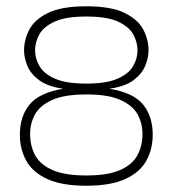

<svg xmlns="http://www.w3.org/2000/svg" viewBox="-20 -574 543 604"><path d="M251.5 10.3Q174.3 10.3 128.4 -11Q82.5 -32.2 62.5 -68.6Q42.5 -105 42.5 -149.9Q42.5 -208 73 -245.1Q103.5 -282.2 178.7 -294.9Q129.9 -301.8 103 -321.8Q76.2 -341.8 65.9 -367.4Q55.7 -393.1 55.7 -415Q55.7 -449.2 72.3 -481Q88.9 -512.7 131.3 -533.4Q173.8 -554.2 251.5 -554.2Q329.6 -554.2 371.8 -533.4Q414.1 -512.7 430.7 -481Q447.3 -449.2 447.3 -415Q447.3 -393.1 437 -367.4Q426.8 -341.8 400.1 -321.8Q373.5 -301.8 324.2 -294.9Q399.9 -282.2 430.2 -245.1Q460.4 -208 460.4 -149.9Q460.4 -105 440.4 -68.6Q420.4 -32.2 374.5 -11Q328.6 10.3 251.5 10.3ZM251.5 -311Q314 -311 349.1 -326.2Q384.3 -341.3 398.4 -365.5Q412.6 -389.6 412.6 -415.5Q412.6 -440.9 399.4 -465.3Q386.2 -489.7 351.6 -505.9Q316.9 -522 251.5 -522Q186.5 -522 151.6 -505.9Q116.7 -489.7 103.5 -465.3Q90.3 -440.9 90.3 -415.5Q90.3 -389.6 104.5 -365.5Q118.7 -341.3 153.8 -326.2Q189 -311 251.5 -311ZM251.5 -22Q318.8 -22 357.4 -38.8Q396 -55.7 412.1 -85.2Q428.2 -114.7 428.2 -152.8Q428.2 -185.5 413.1 -213.6Q397.9 -241.7 359.6 -259.3Q321.3 -276.9 251.5 -276.9Q182.1 -276.9 143.6 -259.3Q105 -241.7 89.8 -213.6Q74.7 -185.5 74.7 -152.8Q74.7 -114.7 90.8 -85.2Q106.9 -55.7 145.8 -38.8Q184.6 -22 251.5 -22Z"/></svg>

Font: Gruppo
Style: Regular
Weight: 400
Designer: Vernon Adams
Foundry: Vernon Adams
Version: Version 1.001; ttfautohint (v1.8.4.7-5d5b);gftools[0.9.28]